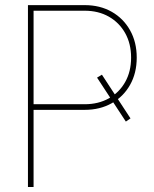

<svg xmlns="http://www.w3.org/2000/svg" viewBox="-20 -748 614 768"><path d="M387.7 -449.2 502 -274.4 483.4 -261.7 368.2 -437.5ZM91.8 0V-727.5H318.8Q379.9 -727.5 426.8 -700.9Q473.6 -674.3 500.2 -627Q526.9 -579.6 526.9 -517.6Q526.9 -455.6 500.2 -408.4Q473.6 -361.3 426.8 -335Q379.9 -308.6 318.8 -308.6H103.5V-331.1H318.8Q373.5 -331.1 415.3 -354.5Q457 -377.9 480.7 -419.9Q504.4 -461.9 504.4 -517.6Q504.4 -573.2 480.7 -615.5Q457 -657.7 415.3 -681.4Q373.5 -705.1 318.8 -705.1H114.3V0Z"/></svg>

Font: Inter 24pt Thin
Style: Regular
Weight: 250
Designer: Rasmus Andersson
Foundry: rsms
Version: Version 4.001;git-66647c0bb